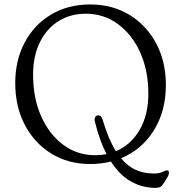

<svg xmlns="http://www.w3.org/2000/svg" viewBox="-20 -736 832 882"><path d="M394 -715.5Q496.5 -715.5 575 -667.5Q653.5 -619.5 697.8 -536Q742 -452.5 742 -345.5Q742 -225.5 686.5 -136.8Q631 -48 536 -9Q567 28 604 44.5Q641 61 685 61Q710 61 721 56Q732 51 743 47Q756 43.5 756 57Q756 61 755 65.5Q754 70 750 76.5L732.5 105Q725 117 717.5 122Q710 127 693.5 127Q634.5 127 582.5 98.2Q530.5 69.5 489.5 6Q444 17.5 394.5 17.5Q293.5 17.5 215.8 -30.5Q138 -78.5 94 -162.5Q50 -246.5 50 -354Q50 -459.5 93.5 -541Q137 -622.5 214.5 -669Q292 -715.5 394 -715.5ZM416 -177Q413 -189.5 417 -197.5Q421 -205.5 430 -206Q446 -207.5 452.5 -183Q478 -96 512.5 -41.5Q581 -70 621.2 -138.8Q661.5 -207.5 661.5 -305.5Q661.5 -411.5 624.2 -494.5Q587 -577.5 522 -625.2Q457 -673 374.5 -673Q302.5 -673 247.8 -638.2Q193 -603.5 162.5 -540.5Q132 -477.5 132 -392.5Q132 -285.5 169 -202Q206 -118.5 270.5 -70.8Q335 -23 417 -23Q444 -23 469.5 -28Q437 -90.5 416 -177Z"/></svg>

Font: Fraunces 9pt S050 Light
Style: Regular
Weight: 300
Version: Version 1.000; ttfautohint (v1.8.3)